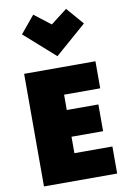

<svg xmlns="http://www.w3.org/2000/svg" viewBox="-112 -1128 811 1209"><g transform="rotate(-10 293.5 -523.5)"><path d="M68 15H536V-158H293V-263H495V-434H293V-532H524V-705H68ZM294 -778 494 -952 399 -1062 294 -981 189 -1062 98 -952Z"/></g></svg>

Font: Repo ExtraBlack
Style: Regular
Weight: 400
Designer: Stefan Peev
Foundry: Context Ltd
Version: Version 001.502